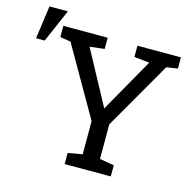

<svg xmlns="http://www.w3.org/2000/svg" viewBox="-113 -909 1042 1025"><g transform="rotate(15 408.0 -396.0)"><path d="M332 0V-61.5L411.6 -75.2V-258.8L192.9 -639.6L134.3 -648.9V-710.9H379.4V-648.9L298.3 -639.6L449.2 -360.4L459.5 -341.3L460 -342.3L469.7 -360.4L627.9 -639.6L543.9 -648.9V-710.9H784.2V-648.9L722.2 -639.6L507.3 -266.1V-75.2L586.9 -61.5V0ZM10.7 -609.4 36.1 -792H137.7L58.6 -609.4Z"/></g></svg>

Font: Roboto Slab LO
Style: Regular
Weight: 400
Designer: Google
Version: Version 2.000